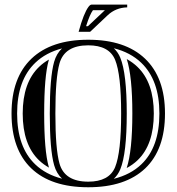

<svg xmlns="http://www.w3.org/2000/svg" viewBox="-20 -790 755 821"><path d="M316.2 -654.1Q337.9 -733.6 358.6 -761Q365.7 -770.3 371.6 -770.3H523.9V-758.5Q474.9 -757.3 440.2 -724.6L365.5 -654.1ZM348.1 -678H356L423.8 -741.9L428.5 -746.3H377.4Q364 -728.5 348.1 -678ZM211.4 -84Q192.9 -149.2 192.9 -304.7Q192.9 -460.2 211.4 -525.4Q221.4 -560.8 245.1 -583Q176.3 -564.9 131.3 -522Q53.2 -447.8 53.2 -304.7Q53.2 -161.1 130.6 -87.2Q175.8 -43.9 245.4 -25.9Q221.4 -48.3 211.4 -84ZM466.8 -583.7Q484.6 -566.9 494.4 -543.2Q522 -476.1 522 -304.7Q522 -133.3 494.4 -66.2Q484.6 -42.2 466.6 -25.4Q538.3 -43.2 584.5 -87.4Q661.6 -160.9 661.6 -304.7Q661.6 -447.8 583.5 -522Q537.6 -565.9 466.8 -583.7ZM188.2 -77.6 189.7 -73.2Q166 -86.4 147 -104.5Q77.1 -171.4 77.1 -304.7Q77.1 -437.5 147.7 -504.6Q166.3 -522.5 189.5 -535.4L188.2 -531.7Q168.9 -463.4 168.9 -304.7Q168.9 -146 188.2 -77.6ZM521.7 -71.5Q545.9 -145 545.9 -304.7Q545.9 -463.9 522 -537.4Q547.1 -523.7 567.1 -504.6Q637.7 -437.5 637.7 -304.7Q637.7 -171.1 568.1 -104.7Q547.6 -85.2 521.7 -71.5ZM357.4 10.7Q198.2 10.7 113.8 -70.1Q29.3 -150.9 29.3 -304.7Q29.3 -458 114.7 -539.3Q199.5 -620.1 357.4 -620.1Q515.1 -620.1 600.1 -539.3Q685.5 -458 685.5 -304.7Q685.5 -150.9 601.1 -70.1Q516.1 10.7 357.4 10.7ZM357.4 -13.2Q446.5 -13.2 472.2 -75.2Q498 -138.4 498 -304.7Q498 -471.4 472.2 -534.2Q446.5 -596.2 357.4 -596.2Q256.3 -596.2 234.4 -518.8Q216.8 -456.8 216.8 -304.7Q216.8 -152.6 234.4 -90.6Q256.3 -13.2 357.4 -13.2Z"/></svg>

Font: itsadzokeS01
Style: Regular
Weight: 600
Width: 6
Version: Version 0.46